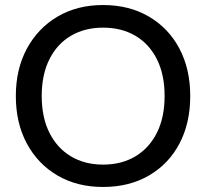

<svg xmlns="http://www.w3.org/2000/svg" viewBox="-20 -732 821 764"><path d="M390 12Q287 12 209 -33.5Q131 -79 87 -160.5Q43 -242 43 -350Q43 -457 87 -538.5Q131 -620 209 -666Q287 -712 390 -712Q494 -712 572.5 -666Q651 -620 694 -538.5Q737 -457 737 -350Q737 -242 694 -160.5Q651 -79 572.5 -33.5Q494 12 390 12ZM390 -77Q464 -77 519 -110Q574 -143 604.5 -204Q635 -265 635 -350Q635 -435 604.5 -496Q574 -557 519 -589.5Q464 -622 390 -622Q317 -622 262 -589.5Q207 -557 176.5 -496Q146 -435 146 -350Q146 -265 176.5 -204Q207 -143 262 -110Q317 -77 390 -77Z"/></svg>

Font: DM Sans 28pt Medium
Style: Regular
Weight: 500
Version: Version 4.004;gftools[0.9.30]